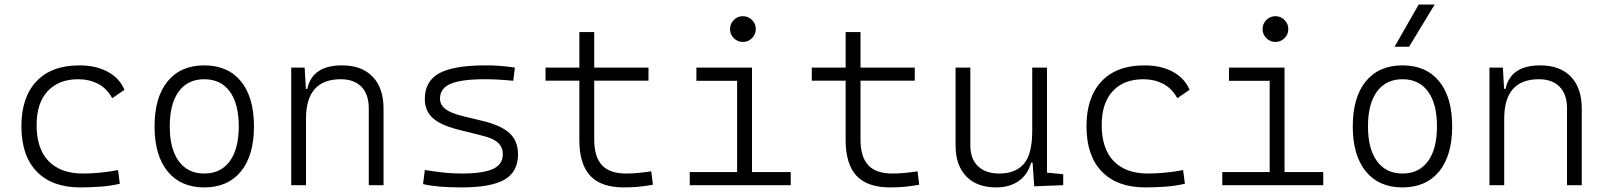

<svg xmlns="http://www.w3.org/2000/svg" viewBox="-20 -815 7071 845"><path d="M333 9.8Q209.5 9.8 141.8 -59.8Q74.2 -129.4 74.2 -259.8Q74.2 -386.7 140.4 -457Q206.5 -527.3 329.1 -527.3Q401.9 -527.3 453.9 -499.3Q505.9 -471.2 527.8 -419.9L474.1 -382.8Q449.2 -427.2 410.4 -446.8Q371.6 -466.3 325.2 -466.3Q238.3 -466.3 189.7 -413.8Q141.1 -361.3 141.1 -264.6Q141.1 -160.2 194.1 -105.7Q247.1 -51.3 344.7 -51.3Q384.3 -51.3 423.3 -55.4Q462.4 -59.6 499.5 -66.4L507.3 -6.3Q465.3 3.4 420.7 6.6Q376 9.8 333 9.8Z M878.9 9.8Q775.4 9.8 717.8 -60.5Q660.2 -130.9 660.2 -258.8Q660.2 -387.2 717.8 -457.3Q775.4 -527.3 878.9 -527.3Q982.9 -527.3 1040.3 -457.3Q1097.7 -387.2 1097.7 -258.8Q1097.7 -130.9 1040.3 -60.5Q982.9 9.8 878.9 9.8ZM878.9 -51.3Q951.7 -51.3 991.2 -105.5Q1030.8 -159.7 1030.8 -258.8Q1030.8 -358.4 991.2 -412.4Q951.7 -466.3 878.9 -466.3Q806.6 -466.3 766.8 -412.4Q727.1 -358.4 727.1 -258.8Q727.1 -159.7 766.8 -105.5Q806.6 -51.3 878.9 -51.3Z M1261.7 0V-517.6H1320.8L1326.2 -423.8H1332.5Q1354.5 -527.3 1484.9 -527.3Q1572.3 -527.3 1620.1 -477.5Q1668 -427.7 1668 -336.9V0H1603V-338.4Q1603 -399.9 1570.6 -433.1Q1538.1 -466.3 1479.5 -466.3Q1326.7 -466.3 1326.7 -292.5V0Z M2010.7 9.8Q1901.9 9.8 1841.8 -4.9L1849.6 -66.9Q1899.9 -58.6 1938 -54.9Q1976.1 -51.3 2010.7 -51.3Q2106 -51.3 2149.4 -71.3Q2192.9 -91.3 2192.9 -135.7Q2192.9 -166.5 2172.9 -185.8Q2152.8 -205.1 2108.9 -216.3L1992.7 -245.6Q1917.5 -265.1 1883.5 -296.6Q1849.6 -328.1 1849.6 -379.4Q1849.6 -457.5 1912.8 -492.4Q1976.1 -527.3 2117.2 -527.3Q2150.9 -527.3 2180.7 -525.1Q2210.4 -522.9 2246.1 -517.6L2238.8 -459.5Q2199.2 -463.4 2169.7 -464.8Q2140.1 -466.3 2114.3 -466.3Q2010.3 -466.3 1963.4 -446.3Q1916.5 -426.3 1916.5 -380.9Q1916.5 -354 1939.9 -335.4Q1963.4 -316.9 2016.1 -304.2L2108.9 -281.7Q2188.5 -261.7 2224.1 -227.5Q2259.8 -193.4 2259.8 -136.2Q2259.8 -59.1 2200.9 -24.7Q2142.1 9.8 2010.7 9.8Z M2725.6 9.8Q2625.5 9.8 2577.6 -41.5Q2529.8 -92.8 2529.8 -198.7V-460H2380.9V-517.6H2529.8V-673.8H2595.2V-517.6H2834V-460H2595.2V-200.2Q2595.2 -124.5 2629.4 -87.9Q2663.6 -51.3 2735.4 -51.3Q2763.7 -51.3 2790.3 -54Q2816.9 -56.6 2846.2 -61L2853.5 -2Q2821.3 3.9 2790.8 6.8Q2760.3 9.8 2725.6 9.8Z M3249.5 -630.4Q3226.1 -630.4 3209.5 -647Q3192.9 -663.6 3192.9 -687Q3192.9 -710.4 3209.5 -727.1Q3226.1 -743.7 3249.5 -743.7Q3272.9 -743.7 3289.6 -727.1Q3306.2 -710.4 3306.2 -687Q3306.2 -663.6 3289.6 -647Q3272.9 -630.4 3249.5 -630.4ZM3015.6 0V-57.6H3224.1V-459.5H3044.9V-517.6H3289.6V-57.6H3460V0Z M3897.5 9.8Q3797.4 9.8 3749.5 -41.5Q3701.7 -92.8 3701.7 -198.7V-460H3552.7V-517.6H3701.7V-673.8H3767.1V-517.6H4005.9V-460H3767.1V-200.2Q3767.1 -124.5 3801.3 -87.9Q3835.4 -51.3 3907.2 -51.3Q3935.5 -51.3 3962.2 -54Q3988.8 -56.6 4018.1 -61L4025.4 -2Q3993.2 3.9 3962.6 6.8Q3932.1 9.8 3897.5 9.8Z M4364.7 9.8Q4279.3 9.8 4232.4 -38.8Q4185.5 -87.4 4185.5 -175.8V-517.6H4250.5V-175.8Q4250.5 -115.7 4284.2 -83.5Q4317.9 -51.3 4377.9 -51.3Q4449.7 -51.3 4486.3 -94.2Q4522.9 -137.2 4522.9 -239.3V-517.6H4587.9V-55.2L4659.2 -48.3V0L4531.7 4.9L4524.4 -99.6H4518.1Q4503.9 -47.4 4463.9 -18.8Q4423.8 9.8 4364.7 9.8Z M5020.5 9.8Q4897 9.8 4829.3 -59.8Q4761.7 -129.4 4761.7 -259.8Q4761.7 -386.7 4827.9 -457Q4894 -527.3 5016.6 -527.3Q5089.4 -527.3 5141.4 -499.3Q5193.4 -471.2 5215.3 -419.9L5161.6 -382.8Q5136.7 -427.2 5097.9 -446.8Q5059.1 -466.3 5012.7 -466.3Q4925.8 -466.3 4877.2 -413.8Q4828.6 -361.3 4828.6 -264.6Q4828.6 -160.2 4881.6 -105.7Q4934.6 -51.3 5032.2 -51.3Q5071.8 -51.3 5110.8 -55.4Q5149.9 -59.6 5187 -66.4L5194.8 -6.3Q5152.8 3.4 5108.2 6.6Q5063.5 9.8 5020.5 9.8Z M5593.3 -630.4Q5569.8 -630.4 5553.2 -647Q5536.6 -663.6 5536.6 -687Q5536.6 -710.4 5553.2 -727.1Q5569.8 -743.7 5593.3 -743.7Q5616.7 -743.7 5633.3 -727.1Q5649.9 -710.4 5649.9 -687Q5649.9 -663.6 5633.3 -647Q5616.7 -630.4 5593.3 -630.4ZM5359.4 0V-57.6H5567.9V-459.5H5388.7V-517.6H5633.3V-57.6H5803.7V0Z M6152.3 9.8Q6048.8 9.8 5991.2 -60.5Q5933.6 -130.9 5933.6 -258.8Q5933.6 -387.2 5991.2 -457.3Q6048.8 -527.3 6152.3 -527.3Q6256.3 -527.3 6313.7 -457.3Q6371.1 -387.2 6371.1 -258.8Q6371.1 -130.9 6313.7 -60.5Q6256.3 9.8 6152.3 9.8ZM6152.3 -51.3Q6225.1 -51.3 6264.6 -105.5Q6304.2 -159.7 6304.2 -258.8Q6304.2 -358.4 6264.6 -412.4Q6225.1 -466.3 6152.3 -466.3Q6080.1 -466.3 6040.3 -412.4Q6000.5 -358.4 6000.5 -258.8Q6000.5 -159.7 6040.3 -105.5Q6080.1 -51.3 6152.3 -51.3ZM6117.7 -609.4 6223.6 -794.9H6293.9L6181.6 -609.4Z M6535.2 0V-517.6H6594.2L6599.6 -423.8H6606Q6627.9 -527.3 6758.3 -527.3Q6845.7 -527.3 6893.6 -477.5Q6941.4 -427.7 6941.4 -336.9V0H6876.5V-338.4Q6876.5 -399.9 6844 -433.1Q6811.5 -466.3 6752.9 -466.3Q6600.1 -466.3 6600.1 -292.5V0Z"/></svg>

Font: Caskaydia Cove Light
Style: Regular
Weight: 300
Monospace: yes
Designer: Aaron Bell
Foundry: Saja Typeworks
Version: Version 4.300; ttfautohint (v1.8.3)